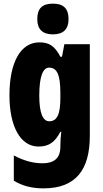

<svg xmlns="http://www.w3.org/2000/svg" viewBox="-20 -796 564 1056"><path d="M271 -776C211 -776 185 -748 185 -691C185 -635 214 -607 271 -607C328 -607 357 -635 357 -691C357 -747 331 -776 271 -776ZM197 -563C93 -563 32 -453 32 -272C32 -99 93 10 192 10C249 10 282 -14 312 -71H317C314 -51 312 -17 312 5V11C312 78 273 102 214 102C165 102 115 90 56 59V198C103 226 154 240 219 240C398 240 474 137 474 -49V-553H334L321 -484H312C281 -544 249 -563 197 -563ZM250 -424C294 -424 312 -384 312 -285V-256C312 -168 294 -129 251 -129C215 -129 196 -176 196 -270C196 -375 216 -424 250 -424Z"/></svg>

Font: Noto Sans Oriya ExtCond Blk
Style: Regular
Weight: 900
Width: 2
Designer: Amélie Bonet and Sol Matas
Foundry: Google LLC
Version: Version 2.006